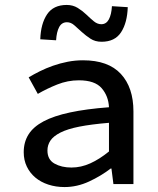

<svg xmlns="http://www.w3.org/2000/svg" viewBox="-20 -745 640 777"><path d="M241 12Q206 12 175.5 2Q145 -8 123 -26.5Q101 -45 88.5 -71Q76 -97 76 -129Q76 -170 95.5 -201Q115 -232 156.5 -254Q198 -276 263.5 -290Q329 -304 421 -311Q419 -356 391.5 -388Q364 -420 299 -420Q254 -420 211.5 -403Q169 -386 133 -365L96 -432Q116 -444 141 -456.5Q166 -469 194.5 -479Q223 -489 253.5 -495Q284 -501 316 -501Q418 -501 469 -446Q520 -391 520 -294V0H439L431 -63H428Q389 -33 340.5 -10.5Q292 12 241 12ZM269 -67Q308 -67 345.5 -84Q383 -101 421 -132V-248Q349 -242 301 -232.5Q253 -223 224.5 -208.5Q196 -194 184 -176Q172 -158 172 -136Q172 -99 200.5 -83Q229 -67 269 -67ZM391 -576Q365 -576 346 -588.5Q327 -601 311 -615.5Q295 -630 281 -642.5Q267 -655 251 -655Q230 -655 219.5 -635.5Q209 -616 207 -582L143 -586Q145 -649 170.5 -687Q196 -725 250 -725Q275 -725 294.5 -713Q314 -701 329.5 -686Q345 -671 359.5 -659Q374 -647 390 -647Q410 -647 420.5 -666.5Q431 -686 433 -720L497 -716Q495 -653 470 -614.5Q445 -576 391 -576Z"/></svg>

Font: Source Code Pro Medium
Style: Regular
Weight: 500
Monospace: yes
Designer: Paul D. Hunt, Teo Tuominen
Foundry: Adobe Systems Incorporated
Version: Version 2.030;PS 1.000;hotconv 16.6.51;makeotf.lib2.5.65220